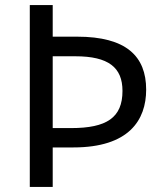

<svg xmlns="http://www.w3.org/2000/svg" viewBox="-20 -734 645 754"><path d="M554 -382C554 -513 476 -590 283 -590H187V-714H97V0H187V-155H268C486 -155 554 -262 554 -382ZM259 -231H187V-513H276C406 -513 461 -469 461 -377C461 -272 399 -231 259 -231Z"/></svg>

Font: Noto Sans Cypriot
Style: Regular
Weight: 400
Designer: Monotype Design Team
Foundry: Monotype Imaging Inc.
Version: Version 2.002